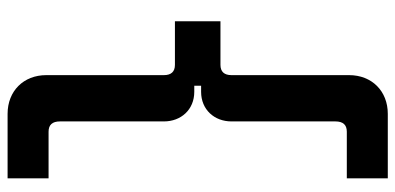

<svg xmlns="http://www.w3.org/2000/svg" viewBox="-288 -508 1042 506"><g transform="rotate(-90 233.0 -255.0)"><path d="M16 246H186C246 246 288 204 288 144V-166C288 -185 297 -195 315 -195H430V-315H315C297 -315 288 -325 288 -344V-654C288 -714 246 -756 186 -756H16V-648H139C157 -648 166 -638 166 -618V-344C166 -299 197 -264 244 -264H260V-246H244C197 -246 166 -211 166 -166V108C166 128 157 138 139 138H16Z"/></g></svg>

Font: Meta Space
Style: Bold
Weight: 700
Designer: Meta Pool / Florian Karsten
Foundry: Meta Pool / Florian Karsten
Version: Version 2.000;Glyphs 3.1.1 (3137)